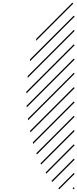

<svg xmlns="http://www.w3.org/2000/svg" viewBox="-20 -978 574 1424"><path d="M526.9 410.6 533.7 417.5 525.4 425.8 518.6 418.9ZM526.9 304.7 533.7 311.5 419.4 425.8 412.6 418.9ZM526.9 198.7 533.7 205.6 368.2 371.1 361.3 364.3ZM526.9 92.3 533.7 99.1 323.7 309.6 318.8 300.8ZM526.9 -13.2 533.7 -6.3 284.7 242.7 280.3 233.4ZM526.9 -119.1 533.7 -112.3 253.9 167.5 249 158.7ZM526.9 -225.6 533.7 -218.8 225.6 89.4 223.1 78.1ZM526.9 -331.5 533.7 -324.7 206.1 2.9 202.1 -6.8ZM526.9 -438 533.7 -431.2 188.5 -85.9 186.5 -97.7ZM526.9 -543.5 533.7 -536.6 179.2 -182.1 176.8 -193.4ZM526.9 -649.4 533.7 -642.6 176.8 -285.6 174.3 -296.9ZM526.9 -755.9 533.7 -749 185.5 -400.9 184.6 -413.6ZM526.9 -861.8 533.7 -855 202.6 -523.9 203.1 -538.1ZM516.6 -958 523.4 -951.2 247.1 -674.8 249 -690.4Z"/></svg>

Font: AzarMehrMSRS2
Style: Regular
Weight: 1
Designer: Amin Abedi
Version: Version 1.00